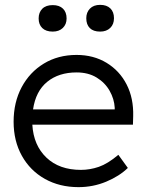

<svg xmlns="http://www.w3.org/2000/svg" viewBox="-20 -760 602 790"><path d="M303 10Q225 10 164.5 -24Q104 -58 70 -119Q36 -180 36 -259Q36 -339 69 -401Q102 -463 160.5 -498.5Q219 -534 295 -534Q365 -534 418.5 -501.5Q472 -469 501 -412.5Q530 -356 528 -282L527 -247H113Q118 -162 171 -111.5Q224 -61 313 -61Q350 -61 386.5 -73.5Q423 -86 467 -123L506 -69Q471 -35 417 -12.5Q363 10 303 10ZM295 -462Q222 -462 174.5 -423.5Q127 -385 116 -310H452V-317Q450 -353 431 -386.5Q412 -420 377.5 -441Q343 -462 295 -462ZM392 -630Q364 -630 349.5 -644.5Q335 -659 335 -685Q335 -709 350 -724.5Q365 -740 392 -740Q419 -740 434 -725.5Q449 -711 449 -685Q449 -660 433.5 -645Q418 -630 392 -630ZM197 -630Q169 -630 154 -644.5Q139 -659 139 -684Q139 -709 154 -724Q169 -739 197 -739Q224 -739 239 -724.5Q254 -710 254 -684Q254 -660 238.5 -645Q223 -630 197 -630Z"/></svg>

Font: Lexend Deca Light
Style: Regular
Weight: 300
Designer: Bonnie Shaver-Troup, Thomas Jockin
Foundry: Lexend
Version: Version 1.008; ttfautohint (v1.8.4.7-5d5b)